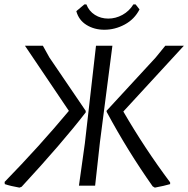

<svg xmlns="http://www.w3.org/2000/svg" viewBox="-20 -849 861 878"><path d="M2 -7 1 -17Q160 -180 295 -342L94 -640H176L206 -586L372 -342V-335Q263 -194 79 5L69 9Q29 2 2 -7ZM368 -193 419 -640H494L437 -199L415 0H341ZM678 3Q563 -160 468 -337L467 -342L692 -586L736 -640H821L544 -339Q642 -170 758 -15V-7Q731 1 688 9ZM618 -806Q595 -761 550.5 -737Q506 -713 457 -713Q411 -713 375.5 -735Q340 -757 329 -798L366 -829H375Q387 -798 414 -781Q441 -764 475 -764Q509 -764 540 -781Q571 -798 590 -829H600Z"/></svg>

Font: Alegreya Sans SC
Style: Italic
Weight: 400
Italic angle: -7°
Designer: Juan Pablo del Peral
Foundry: Huerta Tipografica
Version: Version 2.008; ttfautohint (v1.6)